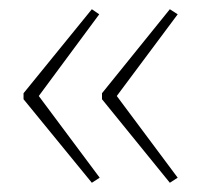

<svg xmlns="http://www.w3.org/2000/svg" viewBox="-20 -487 436 416"><path d="M31 -285 179 -467 195 -456 64 -279 196 -102 179 -91 31 -272ZM201 -285 348 -467 365 -456 233 -279 365 -102 348 -91 201 -272Z"/></svg>

Font: Noto Sans Lao Looped SemiCondensed Thin
Style: Regular
Weight: 100
Width: 4
Designer: Mark Frömberg, Ben Mitchell
Foundry: The Fontpad Ltd
Version: Version 1.002; ttfautohint (v1.8.4.7-5d5b)